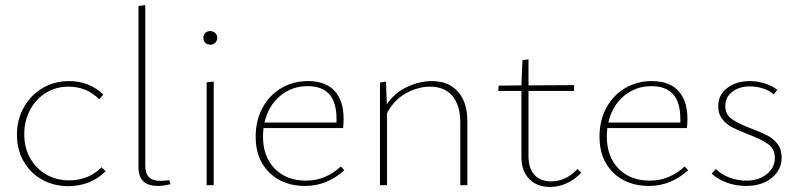

<svg xmlns="http://www.w3.org/2000/svg" viewBox="-20 -733 3162 760"><path d="M47 -200Q47 -259 74 -307.5Q101 -356 148 -384Q195 -412 253 -412Q333 -412 389 -359L373 -340Q323 -390 251 -390Q201 -390 161 -365Q121 -340 98.5 -297Q76 -254 76 -202Q76 -148 99.5 -106.5Q123 -65 163.5 -42Q204 -19 255 -19Q292 -19 325 -32.5Q358 -46 382 -71L398 -55Q369 -26 331 -11Q293 4 251 4Q193 4 146.5 -22Q100 -48 73.5 -94.5Q47 -141 47 -200Z M528 -75V-709L555 -713V-78Q555 -46 570 -31.5Q585 -17 615 -17Q630 -17 650 -20L655 -4Q625 3 606 3Q567 3 547.5 -15Q528 -33 528 -75Z M785 -583Q785 -595 792.5 -602.5Q800 -610 812 -610Q824 -610 832 -602.5Q840 -595 840 -583Q840 -572 832 -564Q824 -556 812 -556Q800 -556 792.5 -564Q785 -572 785 -583ZM798 -407 826 -410V0H798Z M1343 -59Q1274 3 1188 3Q1100 3 1046 -50Q992 -103 992 -191Q992 -256 1019 -306Q1046 -356 1093 -384Q1140 -412 1198 -412Q1270 -412 1305 -372.5Q1340 -333 1340 -264Q1340 -238 1338 -226H1023Q1021 -204 1021 -193Q1021 -113 1067.5 -65.5Q1114 -18 1191 -18Q1269 -18 1329 -74ZM1027 -248H1312V-263Q1312 -392 1198 -392Q1135 -392 1088.5 -353Q1042 -314 1027 -248Z M1830 -253V0H1802V-247Q1802 -316 1771 -353Q1740 -390 1682 -390Q1634 -390 1586.5 -363.5Q1539 -337 1512 -285V0H1484V-406L1508 -410L1511 -320Q1542 -366 1591.5 -389Q1641 -412 1690 -412Q1756 -412 1793 -370Q1830 -328 1830 -253Z M2281 -49Q2225 7 2157 7Q2105 7 2074.5 -25Q2044 -57 2044 -111V-373H1952L1954 -394L2044 -395L2048 -495L2072 -498V-395L2253 -396L2252 -373H2072V-115Q2072 -67 2095.5 -41Q2119 -15 2162 -15Q2220 -15 2266 -64Z M2704 -59Q2635 3 2549 3Q2461 3 2407 -50Q2353 -103 2353 -191Q2353 -256 2380 -306Q2407 -356 2454 -384Q2501 -412 2559 -412Q2631 -412 2666 -372.5Q2701 -333 2701 -264Q2701 -238 2699 -226H2384Q2382 -204 2382 -193Q2382 -113 2428.5 -65.5Q2475 -18 2552 -18Q2630 -18 2690 -74ZM2388 -248H2673V-263Q2673 -392 2559 -392Q2496 -392 2449.5 -353Q2403 -314 2388 -248Z M2797 -46 2814 -64Q2834 -43 2866.5 -30.5Q2899 -18 2935 -18Q2983 -18 3015 -43.5Q3047 -69 3047 -108Q3047 -144 3020 -163Q2993 -182 2940 -202Q2902 -217 2878.5 -229Q2855 -241 2839 -261.5Q2823 -282 2823 -312Q2823 -358 2859 -385Q2895 -412 2948 -412Q2978 -412 3006.5 -403Q3035 -394 3057 -378L3043 -359Q3025 -375 3000 -383Q2975 -391 2948 -391Q2906 -391 2878.5 -369.5Q2851 -348 2851 -314Q2851 -280 2876.5 -262Q2902 -244 2954 -224Q2993 -209 3017 -197Q3041 -185 3057.5 -163.5Q3074 -142 3074 -110Q3074 -60 3034.5 -28.5Q2995 3 2934 3Q2892 3 2856 -10.5Q2820 -24 2797 -46Z"/></svg>

Font: Ysabeau Infant Extralight
Style: Regular
Weight: 200
Designer: Christian Thalmann (Catharsis Fonts)
Version: Version 0.003